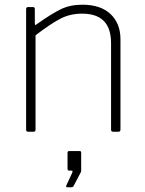

<svg xmlns="http://www.w3.org/2000/svg" viewBox="-20 -560 616 816"><path d="M91 -9V-521Q91 -530 99 -530H120Q128 -530 128 -522V-460Q128 -455 130 -454Q132 -453 136 -457Q201 -503 240 -521.5Q279 -540 330 -540Q408 -540 450 -500Q492 -460 492 -393V-10Q492 0 483 0H461Q452 0 452 -9V-377Q452 -502 329 -502Q279 -502 238.5 -481.5Q198 -461 131 -410V-9Q131 0 122 0H100Q91 0 91 -9ZM262 228 287 174Q291 165 283 165H275Q270 165 268.5 163Q267 161 267 156V90Q267 82 274 82H319Q325 82 325 89V165L324 171L293 230Q291 234 288 235Q285 236 279 236H266Q263 236 261.5 233.5Q260 231 262 228Z"/></svg>

Font: Libre Franklin Thin
Style: Regular
Weight: 250
Designer: Pablo Impallari, Rodrigo Fuenzalida
Foundry: Impallari Type
Version: Version 1.002; ttfautohint (v1.5)